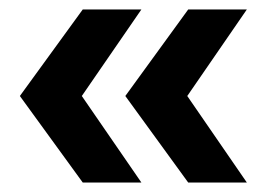

<svg xmlns="http://www.w3.org/2000/svg" viewBox="-20 -471 569 406"><path d="M155 -85 22 -268 155 -451H279L153 -268L279 -85ZM378 -85 245 -268 378 -451H502L376 -268L502 -85Z"/></svg>

Font: Mulish ExtraLight ExtraBold
Style: Regular
Weight: 800
Version: Version 3.603